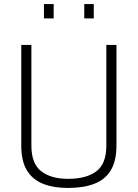

<svg xmlns="http://www.w3.org/2000/svg" viewBox="-20 -919 680 948"><path d="M316 9Q244 9 192.5 -11.5Q141 -32 113 -77.5Q85 -123 85 -201V-697H135V-200Q135 -111 183.5 -73.5Q232 -36 316 -36Q406 -36 455.5 -73Q505 -110 505 -200V-697H555V-201Q555 -124 527 -78Q499 -32 445.5 -11.5Q392 9 316 9ZM396 -828V-899H443V-828ZM197 -828V-899H245V-828Z"/></svg>

Font: Cairo Play Light
Style: Regular
Weight: 300
Version: Version 3.119